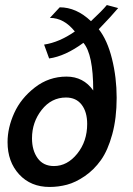

<svg xmlns="http://www.w3.org/2000/svg" viewBox="-20 -730 527 762"><path d="M177 12Q102 12 56 -38Q10 -88 10 -166Q10 -223 36.5 -281.5Q63 -340 118.5 -383Q174 -426 244 -426Q311 -426 350 -371Q350 -515 311 -560Q239 -507 175 -498L155 -553Q215 -562 277 -605Q234 -659 178 -659L217 -701Q283 -701 341 -646Q386 -688 404 -710L449 -698Q424 -668 372 -614Q406 -571 424.5 -496.5Q443 -422 443 -342Q443 -261 425.5 -197Q408 -133 380.5 -94.5Q353 -56 316.5 -31Q280 -6 246 3Q212 12 177 12ZM242 -343Q184 -343 145.5 -294Q107 -245 107 -181Q107 -133 129.5 -102Q152 -71 194 -71Q247 -71 286.5 -120Q326 -169 326 -238Q326 -286 304 -314.5Q282 -343 242 -343Z"/></svg>

Font: Cabin
Style: Italic
Weight: 400
Designer: Pablo Impallari
Foundry: Pablo Impallari. www.impallari.com Igino Marini. www.ikern.com
Version: Version 1.005